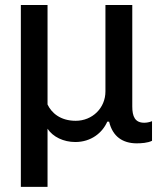

<svg xmlns="http://www.w3.org/2000/svg" viewBox="-20 -559 647 769"><path d="M63.5 189.5H170.4V-43.5C191.9 -10.7 234.4 9.8 281.7 9.8C344.7 9.8 390.1 -26.9 409.7 -71.8H417C431.2 -11.7 471.7 14.6 526.4 15.1C545.4 15.1 571.3 13.7 588.9 4.9V-73.7C578.1 -69.3 567.4 -67.4 557.6 -67.4C520.5 -67.4 509.8 -92.8 509.8 -132.3V-539.1H402.3V-192.9C402.3 -126 349.6 -75.2 283.2 -75.2C221.2 -75.2 186 -107.4 170.4 -140.6V-539.1H63.5Z"/></svg>

Font: Winston Medium
Style: Regular
Weight: 500
Designer: Vernon Adams, Kim Jin-seong, David Berlow, Cristiano Sobral
Foundry: The Winston Project Authors
Version: Version 3.004